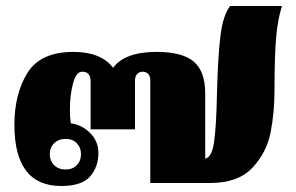

<svg xmlns="http://www.w3.org/2000/svg" viewBox="-20 -610 987 640"><path d="M28 -194Q28 -297 71.5 -367Q115 -437 224 -437Q317 -437 357 -384Q396 -437 502 -437Q588 -437 626 -404.5Q664 -372 664 -299V-81Q687 -86 694 -139.5Q701 -193 703 -289L704 -324Q707 -426 715 -492Q723 -558 747 -590H920Q906 -548 900.5 -485.5Q895 -423 895 -311Q895 -235 882 -168.5Q869 -102 821.5 -51Q774 0 680 0H481V-341Q481 -357 473.5 -364Q466 -371 455 -371Q445 -371 437.5 -363.5Q430 -356 430 -341V-179H282V-340Q282 -371 254 -371Q234 -371 223.5 -332.5Q213 -294 213 -242Q213 -219 216 -199Q253 -194 280.5 -166.5Q308 -139 308 -100Q308 -54 280.5 -22Q253 10 184 10Q28 10 28 -194ZM250 -96Q250 -118 236 -132.5Q222 -147 199 -147Q175 -147 160.5 -132.5Q146 -118 146 -96Q146 -74 160.5 -59.5Q175 -45 199 -45Q222 -45 236 -59.5Q250 -74 250 -96Z"/></svg>

Font: Taviraj Black
Style: Regular
Weight: 900
Designer: Katatrad Team
Foundry: CadsonDemak
Version: Version 1.030